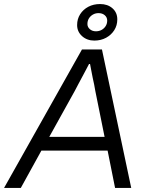

<svg xmlns="http://www.w3.org/2000/svg" viewBox="-46 -931 735 951"><path d="M-26 0 360 -686H459L604 0H524L487 -185H159L57 0ZM198 -253H472L426 -481Q424 -495 420.5 -511.5Q417 -528 413 -546.5Q409 -565 406 -582.5Q403 -600 400 -614H395Q385 -594 371 -568.5Q357 -543 344.5 -519Q332 -495 324 -480ZM421 -730Q385 -730 360.5 -752Q336 -774 336 -807Q336 -837 351 -860.5Q366 -884 391.5 -897.5Q417 -911 450 -911Q487 -911 511 -890Q535 -869 535 -835Q535 -805 520 -781.5Q505 -758 479.5 -744Q454 -730 421 -730ZM429 -776Q445 -776 457.5 -783Q470 -790 477.5 -802Q485 -814 485 -829Q485 -845 473 -855.5Q461 -866 442 -866Q427 -866 414.5 -859Q402 -852 394.5 -840Q387 -828 387 -812Q387 -797 399 -786.5Q411 -776 429 -776Z"/></svg>

Font: Archivo SemiBold Light
Style: Italic
Weight: 300
Italic angle: -10°
Version: Version 2.001